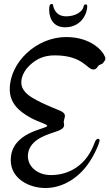

<svg xmlns="http://www.w3.org/2000/svg" viewBox="-20 -882 549 964"><path d="M312 -696C163 -696 29 -569 29 -434C29 -367 71 -325 135 -290C176 -268 217 -259 217 -250C217 -234 34 -221 34 -78C34 16 127 62 208 62C297 62 374 9 421 -57C456 -105 480 -166 480 -177C480 -182 477 -185 473 -185C468 -185 462 -181 458 -173C445 -137 431 -113 422 -100C381 -40 315 -3 236 -3C167 -3 120 -46 120 -98C120 -176 209 -204 249 -217C275 -226 302 -234 302 -254C302 -259 300 -264 300 -269C300 -280 306 -291 306 -300C306 -309 301 -318 282 -326C240 -344 133 -384 104 -423C93 -436 87 -451 87 -468C87 -497 102 -529 131 -556C166 -588 203 -604 255 -604C397 -604 416 -533 449 -533C458 -533 466 -538 471 -548C479 -561 492 -556 500 -569C504 -577 509 -578 509 -586C509 -589 509 -594 506 -599C498 -622 441 -696 312 -696ZM418 -850C418 -857 415 -860 410 -860C405 -860 401 -857 400 -850C395 -823 358 -800 313 -800C261 -800 250 -839 247 -853C247 -860 243 -862 239 -862C228 -862 227 -848 227 -832C227 -796 243 -745 307 -745C389 -745 418 -815 418 -850Z"/></svg>

Font: Engagement
Style: Regular
Weight: 400
Designer: Astigmatic (AOETI)
Foundry: Astigmatic (AOETI)
Version: Version 1.000